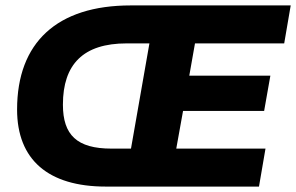

<svg xmlns="http://www.w3.org/2000/svg" viewBox="-20 -688 1092 708"><path d="M935 0 959 -140H630L655 -279H954L977 -409H678L699 -528H1028L1052 -668H462C190 -668 43 -531 43 -284C43 -99 158 0 370 0ZM212 -302C212 -451 287 -528 447 -528H531L463 -140H391C264 -140 212 -190 212 -302Z"/></svg>

Font: Celebes ExtraBold
Style: Italic
Weight: 800
Italic angle: -10°
Designer: Anugrah Pasau
Foundry: Lafontype
Version: Version 1.000